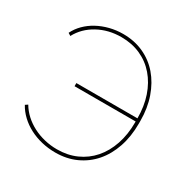

<svg xmlns="http://www.w3.org/2000/svg" viewBox="-162 -854 986 1007"><g transform="rotate(30 331.0 -350.5)"><path d="M303 8Q371 8 427 -17.5Q483 -43 523 -89Q563 -135 585 -199.5Q607 -264 607 -342V-359Q607 -436 584.5 -500.5Q562 -565 522 -611.5Q482 -658 426 -683.5Q370 -709 302 -709Q260 -709 221 -699Q182 -689 149 -671Q116 -653 90.5 -627.5Q65 -602 50 -571L66 -561Q98 -621 161 -655.5Q224 -690 302 -690Q366 -690 418.5 -666.5Q471 -643 508.5 -599.5Q546 -556 566.5 -496Q587 -436 587 -362V-338Q587 -265 566.5 -204.5Q546 -144 508.5 -101Q471 -58 418.5 -34.5Q366 -11 302 -11Q263 -11 225.5 -20Q188 -29 155.5 -46Q123 -63 97.5 -86.5Q72 -110 55 -139L40 -129Q57 -98 84 -72.5Q111 -47 145.5 -29Q180 -11 220 -1.5Q260 8 302 8ZM217 -363V-344H601V-363Z"/></g></svg>

Font: Fixel Variable
Style: Regular
Weight: 100
Width: 3
Designer: AlfaBravo + MacPaw
Foundry: Kyrylo Tkachov, Marchela Mozhyna, Serhii Makarenko, Maria Weinstein, Zakhar Kryvoshyya
Version: Version 1.211